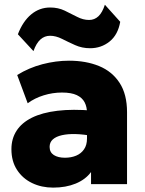

<svg xmlns="http://www.w3.org/2000/svg" viewBox="-20 -798 629 832"><path d="M210.5 15Q160 15 119 -4.8Q78 -24.5 53.8 -61.8Q29.5 -99 29.5 -151.5Q29.5 -197 51.8 -231.5Q74 -266 118.2 -288Q162.5 -310 228.8 -318Q295 -326 383 -318.5L384 -208Q343 -216 308.5 -217Q274 -218 248.5 -212.2Q223 -206.5 209 -194Q195 -181.5 195 -161.5Q195 -138 213.2 -126.2Q231.5 -114.5 261.5 -114.5Q288.5 -114.5 310 -123.5Q331.5 -132.5 344.2 -151Q357 -169.5 357 -198V-309Q357 -334.5 346.8 -354.5Q336.5 -374.5 312.8 -385.8Q289 -397 248.5 -397Q208.5 -397 169.5 -385Q130.5 -373 100 -350.5L54.5 -473Q105.5 -504.5 164 -519.8Q222.5 -535 279 -535Q352.5 -535 409.2 -511.8Q466 -488.5 498.2 -439Q530.5 -389.5 530.5 -311.5V0H374.5V-52.5Q350.5 -20 308 -2.5Q265.5 15 210.5 15ZM125 -576.5 57.5 -649.5Q79 -705.5 115 -735.5Q151 -765.5 197.5 -765.5Q232 -765.5 260.2 -752Q288.5 -738.5 314.2 -725Q340 -711.5 366 -711.5Q389.5 -711.5 406.5 -727.5Q423.5 -743.5 434.5 -777.5L501 -703.5Q491 -647 454.8 -618Q418.5 -589 370.5 -589Q335.5 -589 305.5 -602.5Q275.5 -616 248.8 -629.5Q222 -643 197 -643Q173 -643 155 -626.8Q137 -610.5 125 -576.5Z"/></svg>

Font: Geologica ExtraBold
Style: Regular
Weight: 800
Designer: Sindre Bremnes, Frode Helland
Foundry: Monokrom Skriftforlag AS
Version: Version 1.010;gftools[0.9.28]